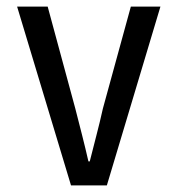

<svg xmlns="http://www.w3.org/2000/svg" viewBox="-20 -564 540 584"><path d="M196 0H305L468 -544H378L293 -234C281 -179 266 -126 253 -73H249C237 -126 223 -179 209 -234L125 -544H32Z"/></svg>

Font: Noto Sans Mono CJK HK
Style: Regular
Weight: 400
Designer: Ryoko NISHIZUKA 西塚涼子 (kana, bopomofo & ideographs); Paul D. Hunt (Latin, Greek & Cyrillic); Sandoll Communications 산돌커뮤니
Foundry: Adobe
Version: Version 2.004;hotconv 1.0.118;makeotfexe 2.5.65603